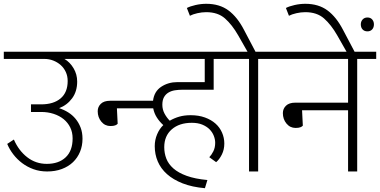

<svg xmlns="http://www.w3.org/2000/svg" viewBox="-30 -902 1999 1010"><path d="M281 -333Q306 -325 328.5 -311Q351 -297 367.5 -277Q384 -257 394 -231Q404 -205 404 -172Q404 -135 391 -103.5Q378 -72 354 -49Q330 -26 295.5 -13Q261 0 218 0Q179 0 146 -12Q113 -24 86.5 -44Q60 -64 40 -90Q20 -116 8 -145L43 -168Q68 -110 113 -75Q158 -40 216 -40Q279 -40 315.5 -74.5Q352 -109 352 -174Q352 -206 339.5 -231.5Q327 -257 305 -275Q283 -293 252.5 -303Q222 -313 187 -313H133V-353H186Q252 -353 289 -384.5Q326 -416 326 -476Q326 -502 316 -523.5Q306 -545 289 -560Q272 -575 250 -583.5Q228 -592 204 -592H-10V-630H454V-592H309Q338 -575 357 -543Q376 -511 376 -473Q376 -421 349.5 -385Q323 -349 281 -333Z M1048 88Q980 82 930.5 62.5Q881 43 848.5 14Q816 -15 800 -52.5Q784 -90 784 -133Q784 -166 796.5 -195.5Q809 -225 829 -244Q809 -262 795 -284Q781 -306 776 -332H585L589 -251Q585 -246 576 -242.5Q567 -239 551 -239Q522 -239 503 -262Q484 -285 484 -317Q484 -340 500.5 -356Q517 -372 550 -372H775Q781 -421 818 -445.5Q855 -470 903 -470H1047V-592H434V-630H1200V-592H1094V-430H930Q909 -430 890 -427Q871 -424 856 -415Q841 -406 832.5 -390.5Q824 -375 824 -351Q824 -326 835.5 -304.5Q847 -283 863 -267Q887 -281 913.5 -288.5Q940 -296 973 -296Q1015 -296 1048 -284Q1081 -272 1103.5 -252Q1126 -232 1138 -204.5Q1150 -177 1150 -147Q1150 -115 1137 -89Q1124 -63 1107 -49L1071 -75Q1082 -86 1092 -105.5Q1102 -125 1102 -151Q1102 -169 1094.5 -188Q1087 -207 1072 -222Q1057 -237 1034 -246.5Q1011 -256 979 -256Q913 -256 873.5 -221.5Q834 -187 834 -128Q834 -96 845 -67.5Q856 -39 882 -16Q908 7 952 23Q996 39 1061 45Z M953 -860Q970 -869 998.5 -875.5Q1027 -882 1055 -882Q1125 -882 1172 -847Q1219 -812 1254 -744L1314 -630H1428V-592H1328V0H1280V-592H1180V-630H1272L1223 -716Q1191 -772 1153.5 -805Q1116 -838 1055 -838Q1032 -838 1008 -832.5Q984 -827 969 -819Z M1801 -362V-592H1408V-630H1949V-592H1849V0H1801V-322H1559L1563 -241Q1559 -236 1550 -232.5Q1541 -229 1525 -229Q1496 -229 1477 -252Q1458 -275 1458 -307Q1458 -330 1474.5 -346Q1491 -362 1524 -362Z M1868 -774Q1868 -789 1877.5 -799.5Q1887 -810 1903 -810Q1919 -810 1928 -799.5Q1937 -789 1937 -774Q1937 -757 1927.5 -747Q1918 -737 1903 -737Q1887 -737 1877.5 -747Q1868 -757 1868 -774ZM1474 -860Q1491 -869 1519.5 -875.5Q1548 -882 1576 -882Q1646 -882 1693 -847Q1740 -812 1775 -744L1851 -600H1810L1744 -716Q1712 -772 1674.5 -805Q1637 -838 1576 -838Q1553 -838 1529 -832.5Q1505 -827 1490 -819Z"/></svg>

Font: Mukta ExtraLight
Style: Regular
Weight: 275
Designer: Girish Dalvi and Yashodeep Gholap
Foundry: Ek Type
Version: Version 2.538;PS 1.002;hotconv 16.6.51;makeotf.lib2.5.65220;